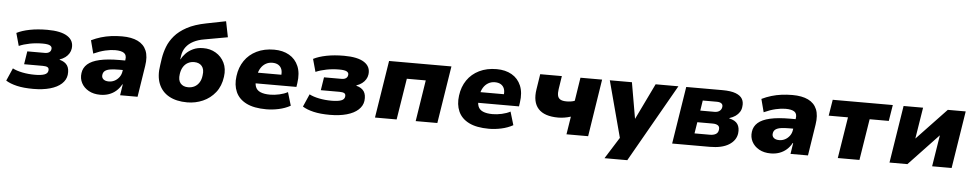

<svg xmlns="http://www.w3.org/2000/svg" viewBox="-45 -1118 8561 1687"><g transform="rotate(5 4235.5 -274.5)"><path d="M256 11Q171 11 111.5 -3Q52 -17 14 -41L63 -153Q97 -135 149 -124.5Q201 -114 260 -114Q314 -114 343.5 -124.5Q373 -135 376 -160Q379 -182 365.5 -190Q352 -198 323 -198H158L176 -313H331Q355 -313 369.5 -323Q384 -333 386 -352Q389 -371 371 -382Q353 -393 304 -393Q246 -393 192 -382.5Q138 -372 97 -354L66 -466Q113 -490 181.5 -503.5Q250 -517 335 -517Q456 -517 514 -479Q572 -441 563 -372Q560 -349 547.5 -328.5Q535 -308 514.5 -292.5Q494 -277 465 -267L466 -264Q513 -252 533.5 -221.5Q554 -191 548 -138Q542 -93 505 -59Q468 -25 404 -7Q340 11 256 11Z M847 11Q788 11 745 -13Q702 -37 681 -77Q660 -117 667 -165Q673 -212 709 -244Q745 -276 815 -292Q885 -308 992 -308H1062L1049 -223H993Q949 -223 918.5 -218.5Q888 -214 871 -201.5Q854 -189 851 -166Q847 -142 863.5 -127Q880 -112 912 -112Q939 -112 962.5 -124Q986 -136 1003.5 -159Q1021 -182 1025 -214L1041 -314Q1048 -356 1023.5 -373.5Q999 -391 944 -391Q906 -391 858 -380Q810 -369 755 -344L725 -459Q766 -479 809.5 -492Q853 -505 899 -511Q945 -517 994 -517Q1079 -517 1133.5 -490.5Q1188 -464 1210 -411Q1232 -358 1219 -276L1176 0H1022L1037 -97H1033Q1014 -62 986.5 -38Q959 -14 924 -1.5Q889 11 847 11Z M1614 11Q1518 11 1453.5 -25Q1389 -61 1361.5 -129.5Q1334 -198 1350 -295L1359 -357Q1367 -407 1386.5 -458Q1406 -509 1445.5 -555.5Q1485 -602 1552 -638.5Q1619 -675 1722 -695L1893 -729L1921 -590L1715 -553Q1661 -544 1621 -523Q1581 -502 1557 -470Q1533 -438 1526 -396L1521 -361H1524Q1537 -388 1562 -414Q1587 -440 1625 -458Q1663 -476 1713 -476Q1775 -477 1825 -447.5Q1875 -418 1901 -365Q1927 -312 1917 -241Q1906 -158 1861.5 -102Q1817 -46 1752 -17.5Q1687 11 1614 11ZM1611 -122Q1642 -122 1667 -135Q1692 -148 1708.5 -174Q1725 -200 1729 -238Q1737 -291 1713.5 -319Q1690 -347 1645 -347Q1615 -347 1590 -333.5Q1565 -320 1549 -294Q1533 -268 1528 -231Q1520 -177 1543.5 -149.5Q1567 -122 1611 -122Z M2312 11Q2203 11 2136 -22.5Q2069 -56 2042 -117Q2015 -178 2026 -257Q2036 -335 2076 -393.5Q2116 -452 2182.5 -484.5Q2249 -517 2336 -517Q2413 -517 2469 -485Q2525 -453 2551 -391.5Q2577 -330 2564 -242L2559 -208H2171L2186 -303H2428L2416 -288Q2422 -325 2413.5 -349.5Q2405 -374 2384 -387.5Q2363 -401 2330 -401Q2298 -401 2272 -386Q2246 -371 2229 -344Q2212 -317 2206 -281L2201 -255Q2194 -208 2205 -178Q2216 -148 2248.5 -134Q2281 -120 2334 -120Q2372 -120 2415 -129.5Q2458 -139 2489 -156L2524 -39Q2477 -13 2421 -1Q2365 11 2312 11Z M2873 11Q2788 11 2728.5 -3Q2669 -17 2631 -41L2680 -153Q2714 -135 2766 -124.5Q2818 -114 2877 -114Q2931 -114 2960.5 -124.5Q2990 -135 2993 -160Q2996 -182 2982.5 -190Q2969 -198 2940 -198H2775L2793 -313H2948Q2972 -313 2986.5 -323Q3001 -333 3003 -352Q3006 -371 2988 -382Q2970 -393 2921 -393Q2863 -393 2809 -382.5Q2755 -372 2714 -354L2683 -466Q2730 -490 2798.5 -503.5Q2867 -517 2952 -517Q3073 -517 3131 -479Q3189 -441 3180 -372Q3177 -349 3164.5 -328.5Q3152 -308 3131.5 -292.5Q3111 -277 3082 -267L3083 -264Q3130 -252 3150.5 -221.5Q3171 -191 3165 -138Q3159 -93 3122 -59Q3085 -25 3021 -7Q2957 11 2873 11Z M3270 0 3350 -506H3900L3820 0H3629L3686 -364H3519L3461 0Z M4275 11Q4166 11 4099 -22.5Q4032 -56 4005 -117Q3978 -178 3989 -257Q3999 -335 4039 -393.5Q4079 -452 4145.5 -484.5Q4212 -517 4299 -517Q4376 -517 4432 -485Q4488 -453 4514 -391.5Q4540 -330 4527 -242L4522 -208H4134L4149 -303H4391L4379 -288Q4385 -325 4376.5 -349.5Q4368 -374 4347 -387.5Q4326 -401 4293 -401Q4261 -401 4235 -386Q4209 -371 4192 -344Q4175 -317 4169 -281L4164 -255Q4157 -208 4168 -178Q4179 -148 4211.5 -134Q4244 -120 4297 -120Q4335 -120 4378 -129.5Q4421 -139 4452 -156L4487 -39Q4440 -13 4384 -1Q4328 11 4275 11Z M4959 0 4984 -158Q4956 -149 4927 -144.5Q4898 -140 4874 -140Q4751 -140 4697.5 -199Q4644 -258 4662 -371L4683 -506H4874L4856 -389Q4851 -356 4855.5 -333.5Q4860 -311 4878.5 -299.5Q4897 -288 4935 -288Q4953 -288 4973 -291Q4993 -294 5006 -300L5038 -506H5229L5150 0Z M5310 180 5447 -38 5441 35 5297 -506H5492L5547 -189H5548L5701 -506H5902L5511 180Z M5891 0 5971 -506H6291Q6365 -506 6408 -489.5Q6451 -473 6467 -444Q6483 -415 6477 -376Q6475 -351 6461.5 -329.5Q6448 -308 6426 -292.5Q6404 -277 6373 -267L6371 -264Q6426 -252 6446.5 -220.5Q6467 -189 6461 -139Q6452 -76 6391 -38Q6330 0 6222 0ZM6079 -106H6214Q6247 -106 6267 -118Q6287 -130 6290 -156Q6294 -183 6277.5 -194.5Q6261 -206 6230 -206H6095ZM6112 -310H6238Q6265 -310 6282 -323Q6299 -336 6302 -358Q6305 -379 6291 -389.5Q6277 -400 6251 -400H6126Z M6760 11Q6701 11 6658 -13Q6615 -37 6594 -77Q6573 -117 6580 -165Q6586 -212 6622 -244Q6658 -276 6728 -292Q6798 -308 6905 -308H6975L6962 -223H6906Q6862 -223 6831.5 -218.5Q6801 -214 6784 -201.5Q6767 -189 6764 -166Q6760 -142 6776.5 -127Q6793 -112 6825 -112Q6852 -112 6875.5 -124Q6899 -136 6916.5 -159Q6934 -182 6938 -214L6954 -314Q6961 -356 6936.5 -373.5Q6912 -391 6857 -391Q6819 -391 6771 -380Q6723 -369 6668 -344L6638 -459Q6679 -479 6722.5 -492Q6766 -505 6812 -511Q6858 -517 6907 -517Q6992 -517 7046.5 -490.5Q7101 -464 7123 -411Q7145 -358 7132 -276L7089 0H6935L6950 -97H6946Q6927 -62 6899.5 -38Q6872 -14 6837 -1.5Q6802 11 6760 11Z M7352 0 7410 -364H7240L7263 -506H7793L7770 -364H7601L7543 0Z M7808 0 7888 -506H8060L8016 -231H8017L8278 -506H8436L8356 0H8184L8228 -276H8227L7966 0Z"/></g></svg>

Font: Nunito Sans 7pt Black
Style: Italic
Weight: 900
Italic angle: -9°
Version: Version 3.101;gftools[0.9.27]